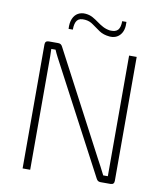

<svg xmlns="http://www.w3.org/2000/svg" viewBox="-93 -946 879 1022"><g transform="rotate(10 346.0 -434.5)"><path d="M594 -690V-20Q594 0 574 0H520Q512 0 506.5 -3.5Q501 -7 497 -15L199 -579Q190 -596 180 -615Q170 -634 162 -653H139Q140 -634 140 -615Q140 -596 140 -578V0H99V-670Q99 -690 119 -690H169Q178 -690 183.5 -686.5Q189 -683 193 -675L483 -124Q494 -104 505.5 -82Q517 -60 528 -38H553Q553 -62 553 -85.5Q553 -109 553 -132V-690ZM287 -869Q309 -867 326 -857.5Q343 -848 358.5 -836.5Q374 -825 391 -816Q408 -807 429 -804Q460 -802 472.5 -816.5Q485 -831 485 -864H508Q511 -818 489.5 -793.5Q468 -769 432 -772Q399 -775 376.5 -790Q354 -805 334 -820Q314 -835 289 -837Q259 -840 246.5 -824.5Q234 -809 234 -774H211Q209 -807 218.5 -829Q228 -851 246 -861Q264 -871 287 -869Z"/></g></svg>

Font: Exo 2 ExtraLight
Style: Regular
Weight: 250
Designer: Natanael Gama
Foundry: Natanael Gama
Version: Version 2.010